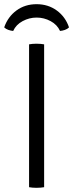

<svg xmlns="http://www.w3.org/2000/svg" viewBox="-35 -895 350 918"><path d="M104 -683Q111 -684.5 120.2 -685.2Q129.5 -686 139 -686Q149.5 -686 159 -685.2Q168.5 -684.5 176 -683V0Q168.5 1.5 159 2.2Q149.5 3 139 3Q129.5 3 120.2 2.2Q111 1.5 104 0ZM295 -764Q287 -756 275.2 -752Q263.5 -748 252 -747Q238.5 -777 207 -794Q175.5 -811 140 -811Q105 -811 73.2 -794Q41.5 -777 28 -747Q17 -748 5.2 -752Q-6.5 -756 -15 -764Q2.5 -814.5 43.5 -844.8Q84.5 -875 140 -875Q195 -875 236.5 -844.8Q278 -814.5 295 -764Z"/></svg>

Font: Signika Negative Light Light
Style: Regular
Weight: 300
Version: Version 2.001